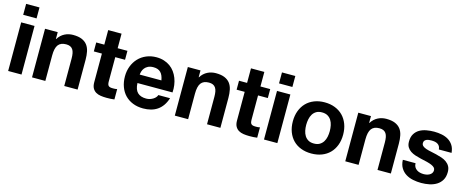

<svg xmlns="http://www.w3.org/2000/svg" viewBox="-38 -1337 4796 1973"><g transform="rotate(15 2360.0 -350.5)"><path d="M200.2 -517.1V0H58.1V-517.1ZM58.1 -597.2V-713.9H200.2V-597.2Z M446.8 -517.1V-444.8H449.7Q463.4 -467.3 481.2 -483.6Q499 -500 519.8 -510.5Q540.5 -521 563 -525.9Q585.4 -530.8 607.9 -530.8Q664.6 -530.8 701.2 -515.4Q737.8 -500 759 -472.2Q780.3 -444.3 788.6 -405Q796.9 -365.7 796.9 -317.9V0H654.8V-292Q654.8 -323.7 650.1 -347.7Q645.5 -371.6 634.8 -387.5Q624 -403.3 606.7 -411.1Q589.4 -418.9 564 -418.9Q506.3 -418.9 480 -384.3Q453.6 -349.6 453.6 -271V0H312V-517.1Z M1188.5 -517.1V-421.9H1084.5V-166Q1084.5 -147.9 1087.2 -136.5Q1089.8 -125 1096.7 -118.2Q1103.5 -111.3 1115 -108.6Q1126.5 -106 1144.5 -106Q1156.7 -106 1167.7 -106.7Q1178.7 -107.4 1188.5 -109.9V0Q1170.4 2.9 1148.7 3.9Q1127 4.9 1105.5 4.9Q1072.8 4.9 1043 0.5Q1013.2 -3.9 991 -17.1Q968.8 -30.3 955.6 -54.2Q942.4 -78.1 942.4 -117.2V-421.9H856.4V-517.1H942.4V-671.9H1084.5V-517.1Z M1373.5 -224.1Q1376.5 -154.8 1408.4 -123.8Q1440.4 -92.8 1500.5 -92.8Q1522 -92.8 1540.8 -98.9Q1559.6 -105 1574.5 -114.5Q1589.4 -124 1599.4 -136Q1609.4 -147.9 1612.8 -160.2H1737.8Q1722.7 -113.8 1699.5 -80.8Q1676.3 -47.9 1645.5 -27.1Q1614.7 -6.3 1577.1 3.4Q1539.6 13.2 1495.6 13.2Q1434.6 13.2 1385.5 -6.6Q1336.4 -26.4 1302.2 -62Q1268.1 -97.7 1249.8 -147.7Q1231.4 -197.8 1231.4 -257.8Q1231.4 -315.9 1250.7 -366Q1270 -416 1304.7 -452.6Q1339.4 -489.3 1388.2 -510Q1437 -530.8 1495.6 -530.8Q1539.6 -530.8 1576.2 -519Q1612.8 -507.3 1641.6 -486.6Q1670.4 -465.8 1691.4 -437Q1712.4 -408.2 1725.6 -374Q1738.8 -339.8 1744.1 -301.8Q1749.5 -263.7 1746.6 -224.1ZM1604.5 -314Q1599.6 -341.3 1591.1 -361.8Q1582.5 -382.3 1569.1 -396Q1555.7 -409.7 1536.6 -416.7Q1517.6 -423.8 1491.7 -423.8Q1457 -423.8 1434.6 -412.4Q1412.1 -400.9 1398.9 -384Q1385.7 -367.2 1380.1 -348.1Q1374.5 -329.1 1373.5 -314Z M1965.8 -517.1V-444.8H1968.8Q1982.4 -467.3 2000.2 -483.6Q2018.1 -500 2038.8 -510.5Q2059.6 -521 2082 -525.9Q2104.5 -530.8 2127 -530.8Q2183.6 -530.8 2220.2 -515.4Q2256.8 -500 2278.1 -472.2Q2299.3 -444.3 2307.6 -405Q2315.9 -365.7 2315.9 -317.9V0H2173.8V-292Q2173.8 -323.7 2169.2 -347.7Q2164.6 -371.6 2153.8 -387.5Q2143.1 -403.3 2125.7 -411.1Q2108.4 -418.9 2083 -418.9Q2025.4 -418.9 1999 -384.3Q1972.7 -349.6 1972.7 -271V0H1831.1V-517.1Z M2707.5 -517.1V-421.9H2603.5V-166Q2603.5 -147.9 2606.2 -136.5Q2608.9 -125 2615.7 -118.2Q2622.6 -111.3 2634 -108.6Q2645.5 -106 2663.6 -106Q2675.8 -106 2686.8 -106.7Q2697.8 -107.4 2707.5 -109.9V0Q2689.5 2.9 2667.7 3.9Q2646 4.9 2624.5 4.9Q2591.8 4.9 2562 0.5Q2532.2 -3.9 2510 -17.1Q2487.8 -30.3 2474.6 -54.2Q2461.4 -78.1 2461.4 -117.2V-421.9H2375.5V-517.1H2461.4V-671.9H2603.5V-517.1Z M2921.9 -517.1V0H2779.8V-517.1ZM2779.8 -597.2V-713.9H2921.9V-597.2Z M3017.6 -257.8Q3017.6 -319.8 3036.6 -370.1Q3055.7 -420.4 3090.3 -456.1Q3125 -491.7 3174.6 -511.2Q3224.1 -530.8 3284.7 -530.8Q3345.7 -530.8 3395.3 -511.2Q3444.8 -491.7 3479.7 -456.1Q3514.6 -420.4 3533.7 -370.1Q3552.7 -319.8 3552.7 -257.8Q3552.7 -195.8 3533.7 -145.8Q3514.6 -95.7 3479.7 -60.3Q3444.8 -24.9 3395.3 -5.9Q3345.7 13.2 3284.7 13.2Q3224.1 13.2 3174.6 -5.9Q3125 -24.9 3090.3 -60.3Q3055.7 -95.7 3036.6 -145.8Q3017.6 -195.8 3017.6 -257.8ZM3159.7 -257.8Q3159.7 -226.6 3165.8 -197Q3171.9 -167.5 3186.3 -144.3Q3200.7 -121.1 3224.6 -106.9Q3248.5 -92.8 3284.7 -92.8Q3320.8 -92.8 3345 -106.9Q3369.1 -121.1 3383.8 -144.3Q3398.4 -167.5 3404.5 -197Q3410.6 -226.6 3410.6 -257.8Q3410.6 -289.1 3404.5 -318.8Q3398.4 -348.6 3383.8 -372.1Q3369.1 -395.5 3345 -409.7Q3320.8 -423.8 3284.7 -423.8Q3248.5 -423.8 3224.6 -409.7Q3200.7 -395.5 3186.3 -372.1Q3171.9 -348.6 3165.8 -318.8Q3159.7 -289.1 3159.7 -257.8Z M3779.3 -517.1V-444.8H3782.2Q3795.9 -467.3 3813.7 -483.6Q3831.5 -500 3852.3 -510.5Q3873 -521 3895.5 -525.9Q3918 -530.8 3940.4 -530.8Q3997.1 -530.8 4033.7 -515.4Q4070.3 -500 4091.6 -472.2Q4112.8 -444.3 4121.1 -405Q4129.4 -365.7 4129.4 -317.9V0H3987.3V-292Q3987.3 -323.7 3982.7 -347.7Q3978 -371.6 3967.3 -387.5Q3956.5 -403.3 3939.2 -411.1Q3921.9 -418.9 3896.5 -418.9Q3838.9 -418.9 3812.5 -384.3Q3786.1 -349.6 3786.1 -271V0H3644.5V-517.1Z M4347.2 -168Q4347.2 -145 4356.4 -128.7Q4365.7 -112.3 4380.9 -101.6Q4396 -90.8 4415.8 -85.9Q4435.5 -81.1 4456.1 -81.1Q4471.2 -81.1 4487.5 -84.5Q4503.9 -87.9 4517.6 -95.5Q4531.2 -103 4540.3 -115.7Q4549.3 -128.4 4549.3 -147Q4549.3 -163.1 4538.3 -174.6Q4527.3 -186 4506.6 -195.1Q4485.8 -204.1 4456.1 -211.7Q4426.3 -219.2 4388.2 -227.1Q4356.9 -234.4 4327.4 -243.9Q4297.9 -253.4 4274.9 -268.8Q4252 -284.2 4238 -307.4Q4224.1 -330.6 4224.1 -365.2Q4224.1 -414.6 4243.7 -446.8Q4263.2 -479 4294.9 -497.6Q4326.7 -516.1 4367.2 -523.4Q4407.7 -530.8 4449.2 -530.8Q4491.2 -530.8 4530.5 -522.9Q4569.8 -515.1 4601.1 -496.1Q4632.3 -477.1 4652.6 -445.6Q4672.9 -414.1 4677.2 -366.2H4542Q4540.5 -386.7 4532.5 -400.1Q4524.4 -413.6 4511.2 -421.6Q4498 -429.7 4481.2 -432.9Q4464.4 -436 4445.3 -436Q4433.1 -436 4419.2 -434.6Q4405.3 -433.1 4393.6 -428.2Q4381.8 -423.3 4374 -413.8Q4366.2 -404.3 4366.2 -388.2Q4366.2 -369.1 4380.1 -357.2Q4394 -345.2 4416.7 -337.4Q4439.5 -329.6 4468.5 -324Q4497.6 -318.4 4527.3 -311Q4558.1 -303.7 4587.6 -293.7Q4617.2 -283.7 4640.1 -267.3Q4663.1 -251 4677 -226.6Q4690.9 -202.1 4690.9 -166Q4690.9 -114.7 4670.7 -80.3Q4650.4 -45.9 4616.9 -25.1Q4583.5 -4.4 4541.3 4.4Q4499 13.2 4455.1 13.2Q4410.2 13.2 4367.2 4.4Q4324.2 -4.4 4290.5 -25.4Q4256.8 -46.4 4235.4 -81.3Q4213.9 -116.2 4211.9 -168Z"/></g></svg>

Font: XB Khoramshahr
Style: Bold
Weight: 700
Designer: Behnam
Foundry: Irmug
Version: Version 8.005 2009